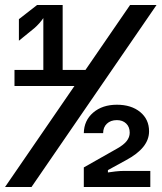

<svg xmlns="http://www.w3.org/2000/svg" viewBox="-24 -750 648 770"><path d="M312.1 0V-78.6L445.5 -154.1Q471.8 -168.8 484 -184.3Q496.2 -199.9 496.2 -217.8Q496.2 -240.9 482 -254.6Q467.8 -268.3 444.7 -268.3Q419.8 -268.3 404.7 -254Q389.6 -239.7 389.6 -216H312.1Q312.9 -266.8 349.7 -298.4Q386.6 -330 444.7 -330Q502.4 -330 538.1 -300.8Q573.8 -271.5 573.8 -223.3Q573.8 -189.9 550.7 -161.1Q527.6 -132.3 481.3 -107.5L408.8 -67.8V-58.4Q419.8 -60.4 439.1 -62.5Q458.3 -64.6 475 -64.6H578.8V0ZM34.1 -405V-469.6H149.8V-677.5Q144.6 -669.4 134.4 -657.7Q124.2 -646 113.2 -636.6L51.8 -586.7V-673.1L124.8 -730H227.3V-469.6H324.4V-405ZM-3.8 0 497.7 -730H603.8L102.3 0Z"/></svg>

Font: Atlassian Mono
Style: Regular
Weight: 400
Monospace: yes
Designer: Philipp Nurullin, Konstantin Bulenkov
Foundry: Modifications by Atlassian Pty Ltd, manufactured by JetBrains
Version: Version 2.304